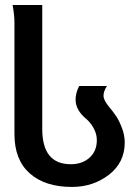

<svg xmlns="http://www.w3.org/2000/svg" viewBox="-20 -760 543 759"><path d="M259.8 -110.8Q305.2 -110.8 334 -136.7Q362.8 -162.6 362.8 -206.1Q362.8 -230.5 350.1 -253.4Q337.4 -276.4 320.8 -290Q278.8 -324.7 278.8 -366.2Q278.8 -392.6 293 -419.9H402.8Q389.2 -399.4 389.2 -381.8Q389.2 -364.3 410.2 -338.9Q427.7 -317.9 439.5 -300.3Q451.2 -282.7 462.2 -253.9Q473.1 -225.1 473.1 -196.8Q473.1 -117.2 410.2 -68.8Q347.7 -21 264.2 -21Q158.2 -21 97.7 -74.5Q37.1 -127.9 37.1 -230V-670.9Q37.1 -700.2 29.8 -740.2H147V-250Q147 -110.8 259.8 -110.8Z"/></svg>

Font: Miedinger*
Style: Bold
Weight: 700
Version: Version 001.000